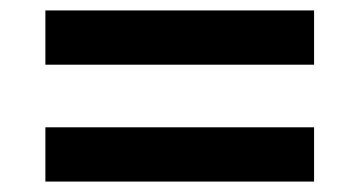

<svg xmlns="http://www.w3.org/2000/svg" viewBox="-20 -490 690 368"><path d="M67 -366V-470H582V-366ZM67 -142V-246H582V-142Z"/></svg>

Font: Azeret Mono Medium
Style: Regular
Weight: 500
Designer: Martin Vácha
Foundry: Displaay
Version: Version 1.002